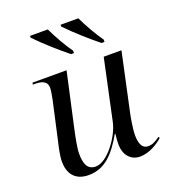

<svg xmlns="http://www.w3.org/2000/svg" viewBox="-140 -871 881 986"><g transform="rotate(-20 300.5 -378.0)"><path d="M303 -606H319V-619C291 -657 255 -721 234 -766H137V-756C191 -700 258 -642 303 -606ZM470 -606H486V-619C458 -657 422 -721 401 -766H304V-756C358 -700 425 -642 470 -606ZM457 10C507 10 555 -20 584 -46L579 -53C553 -34 536 -26 514 -26C484 -26 469 -52 469 -104C469 -131 479 -193 484 -215L553 -536H456L385 -204C370 -132 290 -20 226 -20C180 -20 167 -56 167 -112C167 -141 179 -201 187 -237L253 -536H67L65 -526H73C111 -526 143 -519 143 -479C143 -468 138 -438 134 -419L88 -212C80 -178 70 -135 70 -102C70 -43 98 9 177 9C269 9 323 -56 374 -144H377C374 -122 373 -100 373 -85C373 -33 404 10 457 10Z"/></g></svg>

Font: Noto Serif Display
Style: Italic
Weight: 400
Italic angle: -12°
Designer: Monotype Design Team
Foundry: Monotype Imaging Inc.
Version: Version 2.009